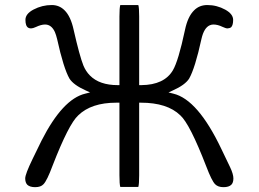

<svg xmlns="http://www.w3.org/2000/svg" viewBox="-20 -735 1040 770"><path d="M534.7 14.6Q538.1 3.9 538.1 -32.2V-323.2H544.9Q650.9 -323.2 703.1 -272.5Q741.2 -238.3 807.1 -67.9Q829.1 -9.8 842.8 3.9Q854.5 15.6 876.2 15.6Q897.9 15.6 907.7 5.9Q916 -2.4 916 -19.5Q916 -36.6 902.8 -64.5L867.7 -137.7Q773.4 -335.9 675.3 -359.4L655.8 -364.3L673.8 -372.6Q721.7 -394 738.3 -419.4Q762.2 -460.9 788.1 -579.6Q798.3 -624 821.8 -633.8Q828.6 -636.7 835.9 -636.7Q853 -636.7 872.1 -627.4Q885.3 -621.1 892.6 -621.1Q901.9 -621.6 907.2 -626Q915 -634.3 915 -655.3Q915 -678.7 883.3 -696.3Q849.6 -714.8 811.5 -714.8Q779.3 -714.8 758.3 -693.4Q732.9 -668.5 721.7 -614.3Q695.3 -490.2 673.3 -453.1Q638.7 -394.5 546.9 -393.6H544.9H538.1V-668.9Q538.1 -704.6 534.7 -714.8H462.4Q459 -704.1 459 -668.9V-393.6H452.1Q378.9 -393.6 340.8 -432.1Q324.2 -448.7 314.5 -472.2Q299.3 -509.8 275.4 -615.2Q263.7 -669.4 238.8 -693.8Q217.8 -714.8 187.5 -714.8Q148.9 -714.8 114.7 -696.8Q82 -679.7 82 -655.3Q82 -629.9 93.8 -623.5Q98.1 -621.1 104.5 -621.1Q111.8 -621.1 123.5 -626.5Q145 -636.7 160.6 -636.7Q186.5 -636.7 200.2 -606.4Q205.1 -594.7 209 -578.6Q234.9 -460.9 258.8 -419.4Q275.4 -394 323.2 -372.6L341.3 -364.3L321.8 -359.4Q231.4 -337.9 146.5 -170.9L110.8 -97.7Q81.1 -36.6 81.1 -19.5Q81.1 -2.9 89.4 5.9Q99.6 15.6 121.1 15.6Q143.6 15.6 154.3 3.9Q168.5 -10.3 190.9 -70.8Q255.9 -238.3 293.9 -272.5Q346.2 -323.2 446.3 -323.2Q448.2 -323.2 450.2 -323.2H459V-32.2Q459 3.9 462.4 14.6Z"/></svg>

Font: YuPearl-Light
Style: Light
Weight: 300
Designer: Max Yao
Foundry: Max-Everyday
Version: Version 1.011; ttfautohint (v1.8.3)